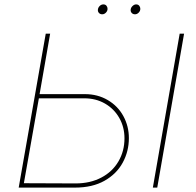

<svg xmlns="http://www.w3.org/2000/svg" viewBox="-20 -853 891 873"><path d="M79 -20 324 -19Q390 -19 440.5 -45.5Q491 -72 518.5 -119Q546 -166 546 -224Q546 -275 522.5 -316.5Q499 -358 457.5 -382Q416 -406 363 -406H144L148 -425H366Q424 -425 470 -398Q516 -371 541 -325Q566 -279 566 -225Q566 -165 538 -113.5Q510 -62 455 -31Q400 0 321 0H76ZM188 -700H208L159 -419L158 -413L85 0H65ZM797 -700H817L695 0H675ZM425 -807Q425 -817 432.5 -825Q440 -833 450 -833Q459 -833 464 -827Q469 -821 469 -813Q469 -803 461.5 -795.5Q454 -788 445 -788Q436 -788 430.5 -793.5Q425 -799 425 -807ZM574 -807Q574 -817 582 -825Q590 -833 599 -833Q608 -833 613 -827Q618 -821 618 -813Q618 -803 610.5 -795.5Q603 -788 594 -788Q585 -788 579.5 -793.5Q574 -799 574 -807Z"/></svg>

Font: Fixel Italic Variable 20240409 Display Thin
Style: Italic
Weight: 100
Italic angle: -10°
Designer: AlfaBravo + MacPaw
Foundry: Kyrylo Tkachov, Marchela Mozhyna, Serhii Makarenko, Maria Weinstein, Zakhar Kryvoshyya
Version: Version 1.211;Glyphs 3.2 (3225)